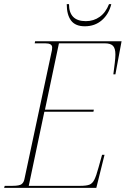

<svg xmlns="http://www.w3.org/2000/svg" viewBox="-31 -915 612 935"><path d="M-11 0 -8 -10H30Q64 -10 74.5 -18.5Q85 -27 88 -43L222 -671Q223 -678 223 -684Q223 -704 190 -704H138L140 -714H561L531 -553H521Q525 -585 528 -609Q531 -633 531 -650Q531 -680 519 -692Q507 -704 480 -704H256L188 -381H426L424 -371H185L109 -10H360Q389 -10 404 -15.5Q419 -21 428.5 -40Q438 -59 449 -100L466 -161H478L438 0ZM382 -787Q336 -787 315 -815Q294 -843 294 -895H305Q305 -812 387 -812Q425 -812 454.5 -833Q484 -854 500 -895H511Q499 -846 465 -816.5Q431 -787 382 -787Z"/></svg>

Font: Noto Serif Display SemiCondensed Thin
Style: Italic
Weight: 100
Width: 4
Italic angle: -12°
Designer: Monotype Design Team
Foundry: Monotype Imaging Inc.
Version: Version 2.009